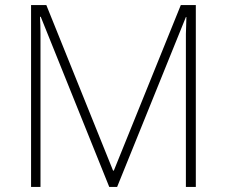

<svg xmlns="http://www.w3.org/2000/svg" viewBox="-20 -734 891 754"><path d="M409 0 140 -668H137Q138 -651 138.5 -634Q139 -617 139 -600Q139 -583 139 -563V0H102V-714H162L424 -64H427L690 -714H749V0H710V-569Q710 -584 710 -600Q710 -616 711 -633Q712 -650 712 -667H710L440 0Z"/></svg>

Font: Noto Sans Hebrew ExtraLight
Style: Regular
Weight: 250
Designer: Monotype Design Team
Foundry: Monotype Imaging Inc.
Version: Version 2.003